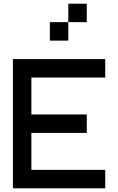

<svg xmlns="http://www.w3.org/2000/svg" viewBox="-20 -1020 640 1040"><path d="M550 0H50V-700H550V-600H150V-400H450V-300H150V-100H550ZM250 -800V-900H350V-1000H450V-900H350V-800Z"/></svg>

Font: Matrix Sans
Style: Regular
Weight: 400
Designer: Brad Neil
Version: Version 1.100